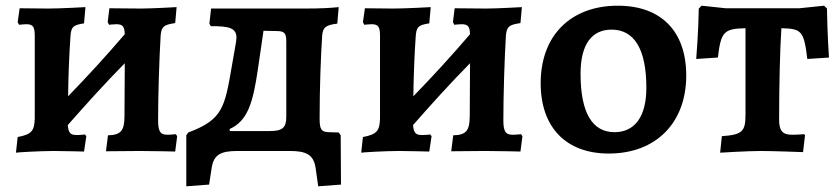

<svg xmlns="http://www.w3.org/2000/svg" viewBox="-20 -530 2943 674"><path d="M597 -59C597 -59 582 -57 568 -57C542 -57 535 -69 535 -109C535 -195 539 -324 544 -406C547 -436 554 -443 595 -449L600 -505C600 -505 512 -500 475 -500C438 -500 364 -501 364 -501L358 -452L363 -443C363 -443 378 -445 388 -445C411 -445 417 -437 418 -410C354 -335 287 -262 219 -192C220 -263 223 -341 227 -397C229 -434 234 -442 275 -448L280 -505C280 -505 192 -500 149 -500C115 -500 49 -501 49 -501L42 -452L47 -443C47 -443 63 -445 72 -445C96 -445 102 -436 102 -404V-114C101 -70 90 -58 42 -49L36 6C37 5 119 0 169 0C201 0 275 2 275 2L283 -52L278 -58C278 -58 265 -56 249 -56C228 -56 220 -63 218 -91C283 -165 349 -238 418 -308L417 -123C417 -71 404 -56 359 -55L352 1L471 0C525 0 595 2 595 2L602 -52Z M1176 -55 1169 -65 1133 -66C1108 -67 1102 -76 1102 -114C1102 -219 1106 -330 1111 -406C1114 -434 1123 -442 1164 -447L1169 -505C1140 -502 1106 -500 1048 -500H721L715 -447L720 -438C787 -439 810 -430 810 -398C810 -393 809 -386 808 -379L794 -299C769 -153 762 -110 641 -65L634 -55V124L714 118L723 60C730 12 756 0 814 0H997C1054 0 1081 12 1088 60L1097 124L1177 118ZM985 -120C985 -81 971 -70 927 -70H787L786 -77C850 -106 868 -170 885 -285L905 -422L951 -421C978 -421 985 -414 985 -385Z M1809 -59C1809 -59 1794 -57 1780 -57C1754 -57 1747 -69 1747 -109C1747 -195 1751 -324 1756 -406C1759 -436 1766 -443 1807 -449L1812 -505C1812 -505 1724 -500 1687 -500C1650 -500 1576 -501 1576 -501L1570 -452L1575 -443C1575 -443 1590 -445 1600 -445C1623 -445 1629 -437 1630 -410C1566 -335 1499 -262 1431 -192C1432 -263 1435 -341 1439 -397C1441 -434 1446 -442 1487 -448L1492 -505C1492 -505 1404 -500 1361 -500C1327 -500 1261 -501 1261 -501L1254 -452L1259 -443C1259 -443 1275 -445 1284 -445C1308 -445 1314 -436 1314 -404V-114C1313 -70 1302 -58 1254 -49L1248 6C1249 5 1331 0 1381 0C1413 0 1487 2 1487 2L1495 -52L1490 -58C1490 -58 1477 -56 1461 -56C1440 -56 1432 -63 1430 -91C1495 -165 1561 -238 1630 -308L1629 -123C1629 -71 1616 -56 1571 -55L1564 1L1683 0C1737 0 1807 2 1807 2L1814 -52Z M2117 9C2282 9 2389 -98 2389 -265C2389 -420 2301 -510 2149 -510C1983 -510 1878 -405 1878 -238C1878 -83 1967 9 2117 9ZM2137 -66C2060 -66 2018 -133 2018 -271C2018 -374 2057 -426 2127 -426C2205 -426 2249 -360 2249 -222C2249 -120 2208 -66 2137 -66Z M2508 6C2508 6 2604 0 2651 0C2694 0 2799 4 2799 4L2806 -55L2803 -59C2803 -59 2783 -57 2760 -57C2727 -57 2715 -71 2715 -110C2715 -222 2718 -360 2723 -431C2794 -429 2802 -422 2814 -323L2890 -328C2890 -328 2884 -419 2883 -500L2873 -510L2786 -501H2528L2443 -510L2433 -500C2432 -421 2424 -323 2424 -323L2500 -328C2511 -419 2521 -429 2597 -431V-129C2597 -69 2587 -57 2514 -52Z"/></svg>

Font: Alegreya SC
Style: Bold
Weight: 700
Designer: Juan Pablo del Peral
Foundry: Huerta Tipografica
Version: Version 2.007;PS 002.007;hotconv 1.0.88;makeotf.lib2.5.64775